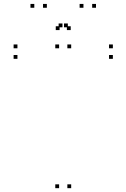

<svg xmlns="http://www.w3.org/2000/svg" viewBox="-20 -972 660 1002"><path d="M351.5 -720V-740H331.5V-720ZM288.5 -720V-740H268.5V-720ZM288.5 10V-10H268.5V10ZM351.5 10V-10H331.5V10ZM569 -665V-685H549V-665ZM569 -720V-740H549V-720ZM71 -720V-740H51V-720ZM71 -665V-685H51V-665ZM224.5 -931.5V-951.5H204.5V-931.5ZM334 -829.5V-849.5H314V-829.5ZM306 -829.5V-849.5H286V-829.5ZM415.5 -931.5V-951.5H395.5V-931.5ZM481 -931.5V-951.5H461V-931.5ZM349 -815V-835H329V-815ZM291 -815V-835H271V-815ZM159 -931.5V-951.5H139V-931.5Z"/></svg>

Font: Monaspace Neon Dots Var
Style: Regular
Weight: 400
Designer: Riley Cran and the Lettermatic Team
Version: Version 1.100 (Monaspace Neon Dots)